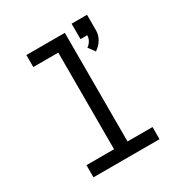

<svg xmlns="http://www.w3.org/2000/svg" viewBox="-177 -885 954 1012"><g transform="rotate(-30 300.0 -379.5)"><path d="M442 -568 413 -608Q427 -617 436 -632.5Q445 -648 445 -665H404V-759H498V-665Q498 -650 494 -636Q490 -622 482.5 -609.5Q475 -597 464.5 -586.5Q454 -576 442 -568ZM99 0V-74H267V-662H115V-735H349V-74H501V0Z"/></g></svg>

Font: Nova Nerd Font
Style: Regular
Weight: 400
Designer: Belleve Invis
Foundry: Belleve Invis
Version: Version 24.1.4; ttfautohint (v1.8.4);Nerd Fonts 3.1.1